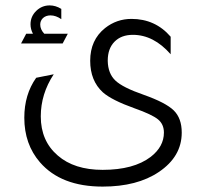

<svg xmlns="http://www.w3.org/2000/svg" viewBox="-20 -501 753 711"><path d="M58 -340 77 -376H102Q93 -393 93 -411Q93 -440 114 -460.5Q135 -481 164 -481Q186 -481 207 -468V-430Q187 -444 167 -444Q150 -444 139 -434Q129 -424 129 -410Q129 -392 144 -376H231L212 -340ZM612 -300Q549 -372 472 -372Q429 -372 404 -346.5Q379 -321 379 -277V-275Q380 -229 407 -203Q434 -177 512 -150Q594 -121 623.5 -92Q653 -63 653 -10Q653 79 568 136Q488 190 360 190Q206 190 128 100Q70 33 70 -65Q70 -151 114 -213L179 -226Q131 -153 131 -70Q131 21 194 75Q255 128 360 128Q475 128 538 80Q587 42 587 -10Q587 -41 565 -59Q543 -77 478 -100Q394 -130 361 -159Q314 -202 314 -276Q314 -353 369 -397Q412 -431 467 -431Q555 -431 612 -365Z"/></svg>

Font: Space Grotesk
Style: Regular
Weight: 400
Designer: Florian Karsten
Foundry: Florian Karsten
Version: Version 2.000